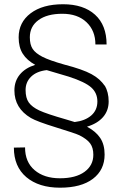

<svg xmlns="http://www.w3.org/2000/svg" viewBox="-20 -645 584 905"><path d="M473.1 -243.2Q492.2 -210.4 492.2 -167Q492.2 -123.5 465.6 -93Q439 -62.5 390.1 -47.9Q432.1 -25.4 452.6 5.6Q473.1 36.6 473.1 83.5Q473.1 155.8 418 197.8Q362.8 239.7 262.9 239.7Q163.1 239.7 104 189.9Q45.4 140.1 45.4 50.8L98.1 49.8Q98.1 118.7 143.1 157Q188 195.3 262.5 195.3Q336.9 195.3 378.4 165Q419.9 134.8 419.9 84.5Q419.9 51.3 405 31Q390.1 10.7 354.5 -7.3Q335 -16.6 244.4 -44.4Q153.8 -72.3 125.5 -88.9Q47.9 -134.8 47.9 -218.8Q47.9 -262.7 73.5 -293.7Q99.1 -324.7 146 -339.4Q106.9 -360.8 87.4 -391.6Q67.9 -422.4 67.9 -468.8Q67.9 -539.6 124.3 -582.3Q180.7 -625 277.1 -625Q373.5 -625 428 -575.7Q482.4 -526.4 482.4 -435.5H429.7Q429.7 -500.5 387.7 -540.3Q345.7 -580.1 273.9 -580.1Q202.1 -580.1 161.4 -550.3Q120.6 -520.5 120.6 -469.2Q120.6 -434.6 134 -414.3Q147.5 -394 180.2 -377.2Q212.9 -360.4 284.2 -340.3Q369.1 -318.4 410.9 -295.7Q452.6 -272.9 473.1 -240.7ZM291.5 -82 332 -69.8Q381.3 -75.7 410.2 -100.8Q439 -126 439 -166.5Q439 -207 409.9 -232.9Q380.9 -258.8 304.2 -283.7L200.2 -314.5Q152.8 -309.1 126.7 -283.7Q100.6 -258.3 100.6 -220.7Q100.6 -183.1 115.7 -161.9Q130.9 -140.6 165 -124.5Q199.2 -108.4 291.5 -82Z"/></svg>

Font: Yantramanav Light
Style: Regular
Weight: 300
Version: Version 1.001;PS 1.0;hotconv 1.0.72;makeotf.lib2.5.5900; ttf